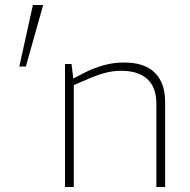

<svg xmlns="http://www.w3.org/2000/svg" viewBox="-20 -745 758 765"><path d="M57 -480 111 -725H152L83 -480ZM239 0V-490H265L272 -432L314 -454Q353 -474 393 -485Q433 -496 474 -496Q528 -496 564.5 -478Q601 -460 619.5 -424.5Q638 -389 638 -336V0H603V-332Q603 -397 567 -430Q531 -463 462 -463Q432 -463 400.5 -455Q369 -447 328 -429L274 -406V0Z"/></svg>

Font: REM Thin
Style: Regular
Weight: 250
Designer: Octavio Pardo
Foundry: Ashler Design
Version: Version 1.005;gftools[0.9.28]